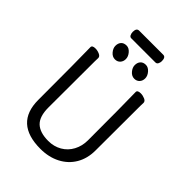

<svg xmlns="http://www.w3.org/2000/svg" viewBox="-288 -1133 1286 1286"><g transform="rotate(45 355.0 -490.0)"><path d="M341.8 23.9Q100.1 23.9 100.1 -198.2Q100.1 -575.2 97.2 -694.8Q97.2 -712.9 127.9 -712.9Q147 -712.9 166.5 -704.3Q186 -695.8 186 -680.2Q186 -662.1 185.1 -648.9Q184.1 -584 184.1 -210Q184.1 -125 223.1 -87.9Q262.2 -50.8 341.8 -50.8Q395 -50.8 437.5 -75.4Q480 -100.1 503.4 -144Q526.9 -188 526.9 -242.2Q526.9 -580.1 523.9 -696.8Q523.9 -714.8 555.2 -714.8Q574.2 -714.8 593.5 -706.5Q612.8 -698.2 612.8 -682.1Q612.8 -666 611.8 -653.8Q610.8 -594.2 610.8 -230Q610.8 -153.8 576.9 -96.4Q543 -39.1 481.9 -7.6Q420.9 23.9 341.8 23.9ZM454.1 -752.9Q429.2 -752.9 410.6 -774.9Q392.1 -796.9 392.1 -819.8Q392.1 -844.2 405.5 -859.1Q418.9 -874 443.8 -874Q466.8 -874 485.8 -852.1Q504.9 -830.1 504.9 -806.2Q504.9 -783.2 491 -768.1Q477.1 -752.9 454.1 -752.9ZM271 -752.9Q246.1 -752.9 227.5 -774.9Q209 -796.9 209 -819.8Q209 -844.2 222.4 -859.1Q235.8 -874 261.2 -874Q284.2 -874 303 -852.1Q321.8 -830.1 321.8 -806.2Q321.8 -783.2 307.9 -768.1Q293.9 -752.9 271 -752.9ZM477.1 -930.2H249Q236.8 -930.2 231 -942.1Q225.1 -954.1 225.1 -967.8Q225.1 -1003.9 250 -1003.9H478Q502 -1003.9 502 -966.8Q502 -954.1 496.1 -942.1Q490.2 -930.2 477.1 -930.2Z"/></g></svg>

Font: LXGW WenKai Screen
Style: Regular
Weight: 400
Designer: LXGW / Fontworks Inc.
Foundry: LXGW / Fontworks Inc.
Version: Version 1.510;January 18,2025